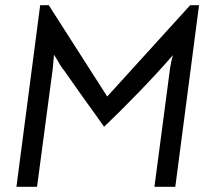

<svg xmlns="http://www.w3.org/2000/svg" viewBox="-20 -715 839 736"><path d="M167 -695 391 -345 709 -695H743L652 1H572L632 -454Q636 -481 643 -504Q589 -441 513.5 -363Q438 -285 379 -229L348 -273Q323 -306 225 -446Q214 -458 201 -483L187 -505L182 -450L122 1H43L134 -695Z"/></svg>

Font: Bellota Text
Style: Bold Italic
Weight: 700
Italic angle: -7.5°
Designer: Kemie Guaida
Foundry: Kemie Guaida
Version: Version 4.001